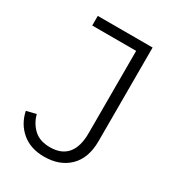

<svg xmlns="http://www.w3.org/2000/svg" viewBox="-172 -801 837 916"><g transform="rotate(30 246.5 -343.0)"><path d="M399 -698V-182Q399 -89 347.5 -38.5Q296 12 210 12Q136 12 88 -28Q40 -68 26 -134L79 -147Q91 -101 123.5 -71Q156 -41 212 -41Q275 -41 307 -79Q339 -117 339 -191V-645H97V-698Z"/></g></svg>

Font: IBM Plex Sans KR Light
Style: Regular
Weight: 300
Designer: Mike Abbink; Paul van der Laan; Pieter van Rosmalen; Wujin Sim; Chorong Kim; Dohee Lee;
Foundry: Sandoll Inc.
Version: Version 1.001